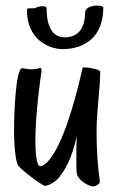

<svg xmlns="http://www.w3.org/2000/svg" viewBox="-20 -650 427 684"><path d="M336 -3C329 -47 324 -112 324 -179C324 -255 337 -335 337 -394C337 -403 297 -410 280 -410C277 -410 274 -409 274 -407C203 -94 141 -58 123 -58C110 -58 106 -106 106 -149C106 -244 125 -379 127 -390C128 -394 128 -397 128 -400C128 -405 126 -408 123 -408C119 -408 113 -403 93 -403C79 -403 64 -407 59 -407C36 -407 30 -242 30 -190C30 -125 36 -73 45 -60C58 -42 132 12 140 12C150 12 175 2 193 -21C227 -65 244 -119 253 -166C252 -134 252 -100 252 -74C252 -57 252 -44 253 -37C255 -5 301 14 310 14C325 14 336 3 336 -3ZM76 -615C75 -509 155 -475 203 -475C281 -475 348 -518 348 -623C348 -635 283 -634 283 -605C283 -531 241 -517 211 -517C176 -517 146 -541 146 -621C145 -632 120 -628 106 -622C94 -617 76 -625 76 -615Z"/></svg>

Font: Oregano
Style: Regular
Weight: 400
Designer: Astigmatic (AOETI)
Foundry: Astigmatic (AOETI)
Version: Version 1.000